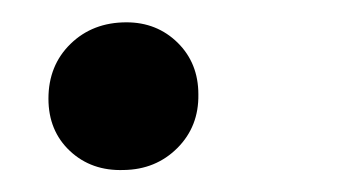

<svg xmlns="http://www.w3.org/2000/svg" viewBox="-20 -146 311 172"><path d="M93.3 -126Q120.6 -126 139.2 -107.7Q157.7 -89.4 157.7 -61.5Q158.2 -32.7 138.9 -13.4Q119.6 5.9 90.8 6.3Q62 7.3 42.7 -10.7Q23.4 -28.8 23.4 -57.6Q23.4 -87.4 43.2 -106.7Q63 -126 93.3 -126Z"/></svg>

Font: Mardoto Medium
Style: Italic
Weight: 500
Italic angle: -12°
Designer: Christian Robertson, Vahan Hovhannisyan
Foundry: Google
Version: Version 1.000